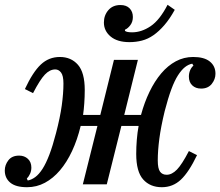

<svg xmlns="http://www.w3.org/2000/svg" viewBox="-28 -770 920 802"><path d="M85 12Q38 12 15 -7Q-8 -26 -8 -58Q-8 -81 7 -100.5Q22 -120 52 -120Q74 -120 88.5 -106.5Q103 -93 103 -70Q103 -56 97.5 -44Q92 -32 84 -24L88 -16Q104 -19 119.5 -30.5Q135 -42 149.5 -64.5Q164 -87 178 -123.5Q192 -160 206 -214Q223 -279 230 -329.5Q237 -380 237 -421Q237 -454 227 -467Q217 -480 203 -480Q180 -480 159.5 -458.5Q139 -437 110 -381L76 -398Q109 -469 142.5 -500.5Q176 -532 222 -532Q269 -532 297.5 -499.5Q326 -467 326 -394Q326 -366 324 -338Q322 -310 319 -290H391L448 -520H548L491 -290H561Q575 -342 596.5 -386.5Q618 -431 645.5 -463.5Q673 -496 706.5 -514Q740 -532 779 -532Q825 -532 848.5 -513Q872 -494 872 -462Q872 -439 856.5 -419.5Q841 -400 812 -400Q789 -400 775 -413.5Q761 -427 761 -450Q761 -464 766 -476Q771 -488 780 -496L775 -504Q759 -501 744.5 -489.5Q730 -478 715.5 -455.5Q701 -433 687.5 -396.5Q674 -360 660 -306Q644 -240 637.5 -190Q631 -140 631 -100Q631 -66 640.5 -53Q650 -40 668 -40Q690 -40 711 -61.5Q732 -83 761 -139L795 -122Q761 -51 727.5 -19.5Q694 12 648 12Q599 12 570 -20.5Q541 -53 541 -127Q541 -156 543.5 -186.5Q546 -217 551 -244H479L418 0H318L379 -244H309Q295 -186 273 -139Q251 -92 222.5 -58.5Q194 -25 159.5 -6.5Q125 12 85 12ZM513 -594Q462 -594 434 -617.5Q406 -641 406 -676Q406 -706 424.5 -727.5Q443 -749 475 -749Q500 -749 513.5 -735Q527 -721 527 -699Q527 -679 516.5 -665Q506 -651 494 -646V-641Q501 -635 524 -635Q563 -635 601 -660.5Q639 -686 672 -750L702 -729Q681 -691 658.5 -665Q636 -639 613 -623Q590 -607 565 -600.5Q540 -594 513 -594Z"/></svg>

Font: IBM Plex Serif Medm
Style: Italic
Weight: 500
Italic angle: -14°
Designer: Mike Abbink, Paul van der Laan, Pieter van Rosmalen
Foundry: Bold Monday
Version: Version 3.001